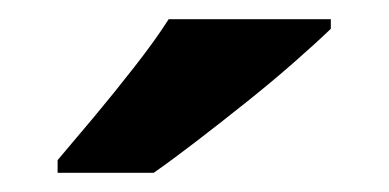

<svg xmlns="http://www.w3.org/2000/svg" viewBox="-20 -786 405 200"><path d="M324.6 -756Q310.1 -742 287 -721.7Q263.9 -701.4 237 -679.9Q210.1 -658.4 184.7 -638.9Q159.3 -619.4 140.1 -606H40V-619.2Q56.2 -638.2 77.7 -663.9Q99.2 -689.6 120.4 -716.8Q141.7 -744 155.7 -766H324.6Z"/></svg>

Font: Noto Sans Khmer
Style: Regular
Weight: 400
Designer: Danh Hong and the Monotype Design Team
Foundry: Monotype Imaging Inc.
Version: Version 2.003